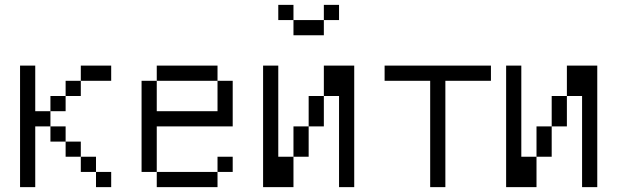

<svg xmlns="http://www.w3.org/2000/svg" viewBox="-20 -770 2540 790"><path d="M437.5 0V-62.5H375V0ZM437.5 -437.5V-500H312.5V-437.5H250V-375H187.5V-312.5H125V-500H62.5Q62.5 -500 62.5 0H125Q125 0 125 -250H187.5V-187.5H250V-125H312.5V-62.5H375V-125H312.5V-187.5H250V-250H187.5V-312.5H250V-375H312.5V-437.5Z M937.5 -62.5V-125H875V-62.5H625V0H875V-62.5ZM625 -62.5V-250H937.5V-437.5H875Q875 -437.5 875 -312.5H625Q625 -312.5 625 -437.5H562.5Q562.5 -437.5 562.5 -62.5ZM625 -437.5H875V-500H625Z M1375 -687.5V-750H1312.5V-687.5H1187.5V-625H1312.5V-687.5ZM1062.5 -500Q1062.5 -500 1062.5 0H1187.5Q1187.5 0 1187.5 -125H1125Q1125 -125 1125 -500ZM1375 -375Q1375 -375 1375 0H1437.5Q1437.5 0 1437.5 -500H1312.5Q1312.5 -500 1312.5 -375H1250Q1250 -375 1250 -250H1187.5Q1187.5 -250 1187.5 -125H1250Q1250 -125 1250 -250H1312.5Q1312.5 -250 1312.5 -375ZM1187.5 -687.5V-750H1125V-687.5Z M2000 -437.5V-500H1562.5V-437.5H1750V0H1812.5V-437.5Z M2062.5 -500Q2062.5 -500 2062.5 0H2187.5Q2187.5 0 2187.5 -125H2125Q2125 -125 2125 -500ZM2375 -375Q2375 -375 2375 0H2437.5Q2437.5 0 2437.5 -500H2312.5Q2312.5 -500 2312.5 -375H2250Q2250 -375 2250 -250H2187.5Q2187.5 -250 2187.5 -125H2250Q2250 -125 2250 -250H2312.5Q2312.5 -250 2312.5 -375Z"/></svg>

Font: Unifont
Style: Regular
Weight: 500
Version: Version 15.1.04